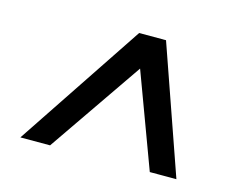

<svg xmlns="http://www.w3.org/2000/svg" viewBox="-75 -741 899 718"><g transform="rotate(15 374.0 -382.0)"><path d="M54 -136 382 -628H486L658 -136H555L417 -508H425L169 -136Z"/></g></svg>

Font: Nunito Sans 7pt Expanded
Style: Bold Italic
Weight: 700
Width: 7
Italic angle: -9°
Designer: Vernon Adams
Foundry: Vernon Adams
Version: Version 3.101;gftools[0.9.27]